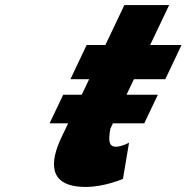

<svg xmlns="http://www.w3.org/2000/svg" viewBox="-20 -724 738 759"><path d="M396.5 -546H322.5L258.4 -411H332.4L303.2 -349.6H229.9L176 -236.4H249.3L223 -181C179.7 -90 163.8 15 318.8 15C393.9 15 466.1 -17 466.1 -17L490.1 -160C490.1 -160 461.5 -144 438.5 -144C410.5 -144 407.8 -167 416.2 -215L426.3 -236.4H550.2L604.1 -349.6H480.2L509.4 -411H633.5L697.6 -546H573.5L648.7 -704H471.7Z"/></svg>

Font: Hussar
Style: BdSuprExtOblFive
Weight: 700
Foundry: Cannot Into Space Fonts
Version: Version 2.00